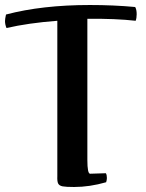

<svg xmlns="http://www.w3.org/2000/svg" viewBox="-24 -734 584 767"><path d="M335 -714Q144 -714 0 -676Q-4 -658 -4 -650Q-4 -636 2 -622Q88 -642 205 -651V-30Q204 -9 208.5 -0.5Q213 8 226.5 10.5Q240 13 272 13Q334 13 400 -6Q403 -15 403 -23Q403 -35 399 -42L336 -40Q325 -40 325 -95V-659Q438 -660 518 -651Q522 -662 522 -677Q522 -696 516 -706Q430 -714 335 -714Z"/></svg>

Font: Federant
Style: Regular
Weight: 400
Designer: Olexa M. Volochay, Alexei Vanyashin, Otto Ludwig Naegele
Foundry: Cyreal (www.cyreal.org)
Version: Version 1.011; ttfautohint (v1.4.1)